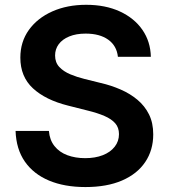

<svg xmlns="http://www.w3.org/2000/svg" viewBox="-20 -757 693 788"><path d="M330.6 10.7Q244.6 10.7 181.2 -15.9Q117.7 -42.5 82 -93.8Q46.4 -145 43.9 -219.7H180.7Q183.6 -182.6 203.6 -157.5Q223.6 -132.3 256.3 -120.1Q289.1 -107.9 329.6 -107.9Q370.6 -107.9 401.9 -120.1Q433.1 -132.3 450.7 -154.8Q468.3 -177.2 468.3 -206.5Q468.3 -233.4 452.9 -251Q437.5 -268.6 408.7 -281Q379.9 -293.5 339.8 -303.2L258.8 -323.7Q167 -346.7 115.2 -394.5Q63.5 -442.4 63.5 -520.5Q63.5 -585.4 98.6 -634.3Q133.8 -683.1 194.8 -710.2Q255.9 -737.3 333.5 -737.3Q412.6 -737.3 471.9 -710Q531.2 -682.6 564.5 -634.5Q597.7 -586.4 599.1 -523.9H463.9Q459 -569.3 424.1 -594.2Q389.2 -619.1 331.5 -619.1Q292.5 -619.1 264.2 -607.4Q235.8 -595.7 220.9 -575.4Q206.1 -555.2 206.1 -529.3Q206.1 -500.5 223.6 -481.9Q241.2 -463.4 268.8 -451.9Q296.4 -440.4 326.2 -433.1L393.1 -416.5Q436 -406.7 475.1 -389.6Q514.2 -372.6 544.2 -347.4Q574.2 -322.3 591.6 -287.4Q608.9 -252.4 608.9 -205.6Q608.9 -140.6 575.9 -91.8Q543 -43 480.7 -16.1Q418.5 10.7 330.6 10.7Z"/></svg>

Font: Inter Cardless
Style: Bold
Weight: 700
Designer: Rasmus Andersson
Foundry: rsms
Version: Version 4.001;git-9221beed3